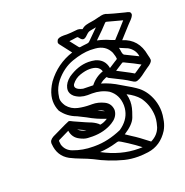

<svg xmlns="http://www.w3.org/2000/svg" viewBox="-141 -940 1024 1062"><g transform="rotate(-20 371.0 -409.5)"><path d="M394.5 -463.4Q424.8 -502.4 470.7 -518.1Q459.5 -554.7 405.3 -554.7Q380.9 -554.7 349.1 -543.9Q317.4 -533.2 297.4 -506.3Q294.4 -501.5 293.9 -497.6Q293.5 -496.1 293.5 -494.1Q293.5 -489.3 297.4 -483.4Q307.1 -470.7 335.9 -464.8Q349.1 -464.8 394.5 -463.4ZM689.5 -526.9Q687 -547.9 674.3 -564.9Q662.6 -580.1 647 -588.9L646.5 -589.4L640.6 -591.8Q620.6 -601.1 599.1 -609.4Q601.1 -603.5 602.1 -594.7Q604.5 -569.3 612.8 -564.5Q669.4 -537.6 689.5 -526.9ZM589.4 -61.5Q632.3 -82.5 647 -123.5Q650.9 -135.7 653.3 -147.9Q657.7 -167 657.7 -185.5Q657.7 -194.3 656.7 -202.6Q650.9 -259.8 618.7 -303.2Q594.7 -332 550.8 -354Q557.1 -332 557.1 -309.6Q557.1 -291 552.7 -272Q549.8 -257.8 536.6 -221.7Q523.4 -185.5 465.8 -148.9Q482.9 -136.7 501 -125.5Q530.8 -107.4 589.4 -61.5ZM511.2 -47.9 534.2 -48.3Q502 -73.2 467.3 -95.7Q424.3 -124 418 -124Q411.6 -124 402.3 -120.6Q353 -106 303.7 -103.5Q407.2 -47.9 511.2 -47.9ZM289.6 -144.5Q366.2 -144.5 447.8 -180.2Q502 -217.3 513.2 -271Q516.1 -284.2 516.1 -298.8V-303.2Q514.2 -365.2 467.3 -398.9Q425.3 -423.3 373 -423.3L347.2 -422.9Q303.2 -422.9 272 -447.3Q252.4 -464.8 252.4 -486.8Q252.4 -492.7 253.9 -498.5Q260.3 -527.8 291 -552.2Q351.1 -593.8 413.1 -593.8Q432.6 -593.8 453.1 -589.4Q505.4 -574.2 514.2 -521.5Q535.2 -534.2 555.2 -547.9Q558.1 -549.8 560.5 -550.8Q566.4 -554.2 567.4 -557.1V-559.1Q567.4 -568.4 558.1 -595.7Q534.7 -646 474.1 -650.9Q460.4 -652.3 446.3 -652.3Q397.5 -652.3 337.2 -631.1Q276.9 -609.9 231 -554.2Q205.6 -521.5 197.8 -485.4Q197.3 -483.4 193.8 -462.9Q193.4 -459.5 193.4 -456.1Q193.4 -437.5 210 -412.6Q233.9 -382.8 272 -374.5Q305.7 -367.2 342.3 -367.2H352.5Q388.7 -367.2 422.6 -350.3Q456.5 -333.5 459 -294.4Q459 -288.6 457.5 -283.2Q450.7 -251 415.5 -230Q364.3 -198.7 294.9 -198.7Q287.6 -198.7 266.8 -199.7Q246.1 -200.7 221.7 -213.9Q185.1 -231.9 178.7 -274.4L124 -247.6Q112.3 -243.7 111.3 -238.3V-237.3Q111.3 -233.9 113.8 -216.3Q125.5 -178.2 164.1 -164.6Q217.3 -144.5 278.8 -144.5ZM274.9 -242.2 227.1 -264.6Q246.1 -245.6 274.9 -242.2ZM406.7 -306.6Q390.6 -320.3 368.7 -324.2Q394 -311 406.7 -306.6ZM397.9 -686.5 402.3 -687Q409.7 -688.5 416.5 -689Q437.5 -691.9 441.4 -691.9Q449.7 -691.9 456.1 -698.2Q491.7 -732.9 518.1 -759.8Q502 -756.3 486.3 -753.9Q476.6 -752 471.4 -749Q466.3 -746.1 457.5 -737.8Q441.9 -721.7 432.1 -721.7Q420.9 -721.7 410.6 -736.8Q406.7 -743.7 400.4 -743.7Q398.4 -743.7 392.6 -742.9Q386.7 -742.2 375 -740.2Q363.3 -738.3 354 -737.8L389.2 -692.9Q393.1 -686.5 397.9 -686.5ZM594.2 -657.2Q634.3 -700.2 673.3 -744.6Q629.4 -755.9 585.4 -768.1Q582.5 -769 580.1 -769Q577.1 -769 572.8 -764.2Q550.8 -739.3 498.5 -689.5Q536.1 -681.6 570.8 -666ZM633.8 -445.8 651.9 -457.5Q651.9 -458 652.3 -458L684.6 -480Q647 -501 606 -520Q595.2 -526.4 590.3 -526.4Q588.9 -526.4 587.9 -525.9Q563.5 -509.3 541 -495.6Q576.2 -478 610.8 -459Q622.1 -452.1 633.8 -445.8ZM494.1 -7.3Q452.6 -7.3 415 -16.6Q330.1 -38.6 255.4 -79.1Q225.6 -93.3 193.4 -105.2Q161.1 -117.2 131.3 -132.3Q72.8 -164.6 67.9 -235.8Q67.4 -238.3 67.4 -240.7Q67.4 -244.6 68.4 -248Q72.3 -266.1 106.9 -280.3Q194.8 -323.2 198.7 -323.2Q205.6 -323.2 222.7 -313.5Q252.9 -300.8 281.7 -287.1Q291 -282.7 301.3 -278.8Q329.6 -269 349.6 -252.9Q353 -250 354.5 -247.8Q356 -245.6 357.4 -245.6Q378.9 -248.5 401.9 -263.7Q347.2 -281.2 298.8 -309.6Q275.4 -321.8 252 -333Q197.8 -352.5 167 -397.5Q154.3 -426.3 154.3 -456.1Q154.3 -471.7 157.7 -487.3Q165.5 -522.9 190.4 -560.5Q251.5 -643.1 347.2 -673.8L294.4 -742.2Q291 -747.1 291 -752.4Q291 -753.9 291.5 -755.9Q292 -758.8 295.4 -765.6Q302.2 -778.3 335.9 -778.3L353.5 -777.8Q372.6 -777.8 412.1 -782.2L419.4 -782.7Q429.7 -782.7 442.4 -776.4L445.3 -775.4Q458 -787.1 473.9 -791.3Q489.7 -795.4 506.8 -797.6Q523.9 -799.8 547.1 -806.2Q570.3 -812.5 580.6 -812.5Q593.8 -812.5 606 -806.6Q622.6 -800.8 698.2 -781.7Q712.9 -779.3 721.7 -774.9Q729 -770.5 729 -760.7V-758.3Q726.1 -744.6 701.7 -721.2Q696.3 -715.8 691.9 -710.9Q661.6 -676.8 630.4 -643.1Q718.3 -616.2 735.4 -519Q741.7 -496.1 741.7 -487.3Q741.7 -485.8 741.2 -484.4Q738.3 -470.2 708 -451.7Q700.7 -447.3 686 -436Q643.6 -402.3 624.5 -402.3Q615.2 -402.3 595.7 -416Q578.1 -429.2 487.8 -473.1Q483.9 -475.6 482.4 -478Q481 -480.5 479 -480.5Q477.1 -480.5 473.6 -479Q454.1 -471.2 438 -458Q488.3 -443.8 539.6 -411.6Q601.6 -377 628.9 -356Q668.9 -323.2 688.5 -268.1Q700.2 -233.4 700.2 -198.7Q700.2 -177.7 695.8 -156.2L693.4 -142.6Q688 -117.2 674.3 -93.3Q629.4 -22.5 553.7 -11.7Q522.9 -7.3 494.1 -7.3Z"/></g></svg>

Font: Third Street
Style: Regular
Weight: 400
Designer: GGBotNet
Foundry: GGBotNet
Version: 0.90